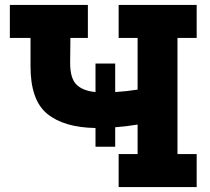

<svg xmlns="http://www.w3.org/2000/svg" viewBox="-20 -760 852 780"><path d="M701 -606V-134H779V0H462V-134H539V-254Q491 -246 448 -243V-164H368V-240Q240 -242 172 -297.5Q104 -353 104 -490V-606H20V-740H337V-606H266L265 -504Q265 -442 290.5 -416.5Q316 -391 368 -386V-502H448V-386Q496 -389 539 -396V-606H462V-740H779V-606Z"/></svg>

Font: Arvo
Style: Bold
Weight: 700
Designer: Anton Koovit (Cyrillic Expansion: Cyreal)
Foundry: Anton Koovit, Yassin Baggar
Version: Version 3.000